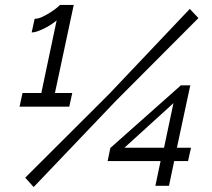

<svg xmlns="http://www.w3.org/2000/svg" viewBox="-20 -751 858 776"><path d="M629 -100H415L426 -153L711 -406H749L695 -154H752L740 -100H684L663 0H608ZM643 -154 681 -334 483 -154ZM272 -375 260 -320H59L71 -375H147L209 -669Q203 -663 190.5 -654.5Q178 -646 163.5 -638.5Q149 -631 134.5 -625.5Q120 -620 108 -620L120 -675Q135 -675 152.5 -683.5Q170 -692 185.5 -702Q201 -712 211.5 -721Q222 -730 222 -731H278L202 -375ZM82 -33 420 -370 747 -715 782 -678 448 -343 116 5Z"/></svg>

Font: PTCRaleway Medium
Style: Italic
Weight: 500
Italic angle: -12°
Designer: Matt McInerney, Pablo Impallari, Rodrigo Fuenzalida
Foundry: Matt McInerney, Pablo Impallari, Rodrigo Fuenzalida
Version: Version 3.000g; ttfautohint (v1.5) -l 8 -r 28 -G 28 -x 14 -D